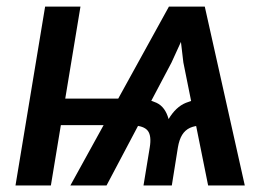

<svg xmlns="http://www.w3.org/2000/svg" viewBox="-20 -566 835 586"><path d="M615.2 0 539.6 -375.5 519.5 -545.9H605L727.1 0ZM27.3 0 117.7 -545.9H225.6L135.3 0ZM116.7 -184.1 129.9 -265.1H386.7L373.5 -184.1ZM418 0 437 -115.7Q442.9 -151.4 431.2 -166.7Q419.4 -182.1 385.7 -183.1L399.4 -264.6Q431.2 -264.6 457.8 -252.2Q484.4 -239.7 494.6 -202.6Q516.6 -239.7 547.4 -252.2Q578.1 -264.6 610.4 -264.6L596.7 -183.1Q574.7 -182.6 559.8 -175.8Q544.9 -168.9 535.9 -154.3Q526.9 -139.6 522.9 -115.7L504.4 0ZM194.8 0 495.6 -545.9H581.5L503.4 -375L305.2 0Z"/></svg>

Font: Inter Medium
Style: Italic
Weight: 500
Italic angle: -9.3988°
Designer: Rasmus Andersson
Foundry: rsms
Version: Version 4.001;git-66647c0bb